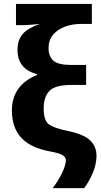

<svg xmlns="http://www.w3.org/2000/svg" viewBox="-20 -780 516 985"><path d="M41 -213.9C41 -94.2 106.4 -27.8 232.9 -3.9C269 2.4 292.5 9.8 302.7 17.1C313 24.4 317.9 32.2 317.9 41C317.9 57.6 311.5 79.6 298.8 106.4C286.1 133.3 270 159.7 250 185.1H412.1C429.2 161.6 444.3 135.3 456.5 106C468.8 76.7 475.1 47.4 475.1 18.1C475.1 -11.7 464.4 -37.6 443.4 -59.1C421.9 -80.1 383.8 -96.7 329.1 -107.9C282.7 -117.2 250.5 -128.4 231.9 -141.1C213.4 -153.8 204.1 -181.6 204.1 -224.1C204.1 -264.2 214.4 -294.4 234.4 -314.5C254.4 -334.5 291.5 -344.2 346.2 -344.2H421.9V-446.8H346.2C300.8 -446.8 269.5 -454.1 253.4 -469.2C237.3 -483.9 229 -505.4 229 -533.2C229 -560.5 236.8 -583.5 252.4 -602.1C283.7 -639.2 337.4 -657.2 396 -657.2H451.2V-759.8H62V-650.9H80.1C95.2 -650.9 113.8 -651.4 135.3 -652.8C156.2 -654.3 172.9 -655.8 185.1 -657.2C106.4 -630.4 69.8 -594.7 69.8 -523.9C69.8 -457.5 105 -416 169.9 -399.9V-395C88.4 -363.3 41 -301.8 41 -213.9Z"/></svg>

Font: Avrile Sans
Style: Bold
Weight: 700
Designer: Monotype Design Team, Google (font), Stefan Peev (BGR Cyrillic), Cristiano Sobral (main changes)
Foundry: The Avrile Sans Project Authors
Version: Version 3.110